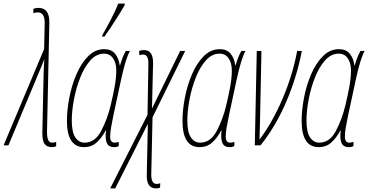

<svg xmlns="http://www.w3.org/2000/svg" viewBox="-69 -810 2052 1070"><path d="M219 10Q234 10 244 5V-19Q234 -15 220 -15Q192 -15 193 -78L206 -684Q207 -766 146 -766Q134 -766 128 -764Q122 -762 117 -761V-736Q127 -741 141 -741Q181 -741 180 -681L177 -537L-49 0H-22L149 -409Q157 -428 164.5 -446Q172 -464 178 -481Q176 -457 175.5 -439.5Q175 -422 174 -396L167 -72Q166 -25 180 -7.5Q194 10 219 10Z M399 10Q440 10 468.5 -15Q497 -40 520 -83H522Q516 -41 525.5 -15.5Q535 10 567 10Q586 10 593 3V-19Q579 -15 570 -15Q545 -15 545 -48Q545 -70 549.5 -97Q554 -124 563 -167L606 -367Q631 -483 655 -526H632Q614 -495 600 -446H598Q593 -486 572 -511Q551 -536 512 -536Q461 -536 422 -496.5Q383 -457 356.5 -395Q330 -333 317 -264Q304 -195 304 -137Q304 10 399 10ZM402 -15Q371 -15 351 -44Q331 -73 331 -139Q331 -191 343 -255Q355 -319 378 -377.5Q401 -436 434.5 -473.5Q468 -511 511 -511Q543 -511 561 -485Q579 -459 579 -417Q579 -375 569.5 -324.5Q560 -274 548 -224Q530 -148 495.5 -81.5Q461 -15 402 -15ZM500 -606H513Q525 -622 548.5 -657.5Q572 -693 594.5 -729Q617 -765 625 -780L627 -790H590Q576 -753 549 -701.5Q522 -650 502 -615Z M545 240H573L755 -120L749 165Q747 240 801 240Q811 240 823 236L824 211Q814 215 804 215Q773 215 774 161L781 -156L963 -526H935L778 -205L784 -455Q786 -531 733 -531Q718 -531 706 -526L708 -502Q716 -506 729 -506Q759 -506 758 -454L753 -170Z M1043 10Q1084 10 1112.5 -15Q1141 -40 1164 -83H1166Q1160 -41 1169.5 -15.5Q1179 10 1211 10Q1230 10 1237 3V-19Q1223 -15 1214 -15Q1189 -15 1189 -48Q1189 -70 1193.5 -97Q1198 -124 1207 -167L1250 -367Q1275 -483 1299 -526H1276Q1258 -495 1244 -446H1242Q1237 -486 1216 -511Q1195 -536 1156 -536Q1105 -536 1066 -496.5Q1027 -457 1000.5 -395Q974 -333 961 -264Q948 -195 948 -137Q948 10 1043 10ZM1046 -15Q1015 -15 995 -44Q975 -73 975 -139Q975 -191 987 -255Q999 -319 1022 -377.5Q1045 -436 1078.5 -473.5Q1112 -511 1155 -511Q1187 -511 1205 -485Q1223 -459 1223 -417Q1223 -375 1213.5 -324.5Q1204 -274 1192 -224Q1174 -148 1139.5 -81.5Q1105 -15 1046 -15Z M1351 0H1383Q1472 -112 1530 -251.5Q1588 -391 1613 -526H1587Q1562 -392 1506 -260.5Q1450 -129 1377 -32Q1378 -57 1378.5 -82Q1379 -107 1380 -136L1388 -526H1362Z M1707 10Q1748 10 1776.5 -15Q1805 -40 1828 -83H1830Q1824 -41 1833.5 -15.5Q1843 10 1875 10Q1894 10 1901 3V-19Q1887 -15 1878 -15Q1853 -15 1853 -48Q1853 -70 1857.5 -97Q1862 -124 1871 -167L1914 -367Q1939 -483 1963 -526H1940Q1922 -495 1908 -446H1906Q1901 -486 1880 -511Q1859 -536 1820 -536Q1769 -536 1730 -496.5Q1691 -457 1664.5 -395Q1638 -333 1625 -264Q1612 -195 1612 -137Q1612 10 1707 10ZM1710 -15Q1679 -15 1659 -44Q1639 -73 1639 -139Q1639 -191 1651 -255Q1663 -319 1686 -377.5Q1709 -436 1742.5 -473.5Q1776 -511 1819 -511Q1851 -511 1869 -485Q1887 -459 1887 -417Q1887 -375 1877.5 -324.5Q1868 -274 1856 -224Q1838 -148 1803.5 -81.5Q1769 -15 1710 -15Z"/></svg>

Font: Noto Sans Display Condensed Thin
Style: Italic
Weight: 250
Width: 3
Italic angle: -12°
Designer: Monotype Design Team
Foundry: Monotype Imaging Inc.
Version: Version 1.900